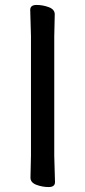

<svg xmlns="http://www.w3.org/2000/svg" viewBox="-20 -735 344 775"><path d="M103 -18 105 -107V-589L102 -695Q102 -715 127.5 -715Q153 -715 177 -706Q201 -697 201 -677L199 -588V-106L202 0Q202 20 176.5 20Q151 20 127 11Q103 2 103 -18Z"/></svg>

Font: LXGW ZhenKai
Style: Regular
Weight: 400
Designer: LXGW / Fontworks Inc.
Foundry: LXGW / Fontworks Inc.
Version: Version 0.800;June 8, 2025